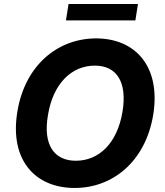

<svg xmlns="http://www.w3.org/2000/svg" viewBox="-20 -929 822 959"><path d="M669 -909.1H322.4L309.3 -827.1H656.2ZM745 -353.7C784.8 -595.9 657 -737.2 459.9 -737.2C270.2 -737.2 105.1 -605.1 66.8 -371.8C26.6 -130.3 154.8 9.9 353 9.9C541.5 9.9 705.6 -120.4 745 -353.7ZM592 -371.8C566.1 -214.1 474.8 -126.1 358.7 -126.1C252.1 -126.1 193.5 -203.5 219.5 -353.7C245 -511.4 337 -601.2 453.8 -601.2C561.1 -601.2 616.5 -521.3 592 -371.8Z"/></svg>

Font: TID UI
Style: Bold Italic
Weight: 700
Italic angle: -9.39999°
Designer: The TID Project Authors
Foundry: Bakken & Bæck
Version: Version 1.001;hotconv 1.0.109;makeotfexe 2.5.65596